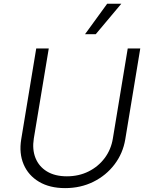

<svg xmlns="http://www.w3.org/2000/svg" viewBox="-20 -984 784 1017"><path d="M656.6 -727.3H723L643.5 -245.7Q631 -171.5 586.6 -113.1Q542.3 -54.7 474.6 -21.1Q407 12.4 324.9 12.4Q243.3 12.4 186.8 -21.1Q130.3 -54.7 105.3 -113.1Q80.3 -171.5 92.3 -245.7L171.9 -727.3H238.3L159.1 -250.4Q149.9 -192.5 168 -147.2Q186.1 -101.9 228.5 -76Q271 -50.1 334.2 -50.1Q397.7 -50.1 449.4 -76Q501.1 -101.9 534.8 -147.2Q568.5 -192.5 577.8 -250.4ZM430.4 -802.9 547.6 -964.1H622.5L487.2 -802.9Z"/></svg>

Font: Inter Light  BETA
Style: Italic
Weight: 300
Italic angle: 9.39999°
Designer: Rasmus Andersson
Foundry: rsms
Version: Version 3.011;git-f93a4a705